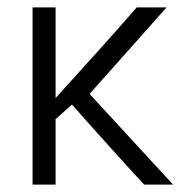

<svg xmlns="http://www.w3.org/2000/svg" viewBox="-20 -501 505 521"><path d="M68.4 0V-481H130.9V-234.9Q282.7 -401.9 351.1 -481H432.1L223.1 -246.1L449.7 0H371.1Q329.1 -45.4 283.4 -96.2Q237.8 -147 212.9 -174.8L188 -203.1L175.3 -217.3L130.9 -177.7V0Z"/></svg>

Font: Anaheim
Style: Regular
Weight: 400
Designer: vernon adams
Foundry: vernon adams
Version: Version 1.002; ttfautohint (v0.93.5-3d13) -l 8 -r 50 -G 200 